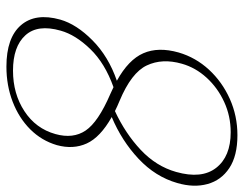

<svg xmlns="http://www.w3.org/2000/svg" viewBox="-101 -649 760 598"><g transform="rotate(90 279.0 -350.0)"><path d="M187.5 10Q97.5 10 58.5 -35.2Q19.5 -80.5 41 -157.5Q55.5 -208.5 105.8 -258.2Q156 -308 231.5 -334Q166 -370 145.8 -416.5Q125.5 -463 143.5 -526.5Q159 -579.5 197 -620.8Q235 -662 288 -685.8Q341 -709.5 401 -709.5Q465.5 -709.5 503.5 -684.2Q541.5 -659 553.2 -616.2Q565 -573.5 550 -522Q530.5 -454 474.5 -401.5Q418.5 -349 344.5 -318Q407.5 -282.5 426.8 -240.2Q446 -198 432 -147Q418 -99.5 382.8 -64.2Q347.5 -29 297 -9.5Q246.5 10 187.5 10ZM294 -342.5Q311 -335.5 326 -328Q396 -360.5 447 -408.5Q498 -456.5 515.5 -518.5Q538 -598 502.8 -643.2Q467.5 -688.5 392 -688.5Q341.5 -688.5 297.5 -668.2Q253.5 -648 222 -613.5Q190.5 -579 178.5 -536.5Q161 -475.5 183.8 -427.2Q206.5 -379 294 -342.5ZM75.5 -159Q55 -87.5 90 -49Q125 -10.5 200 -10.5Q272 -10.5 326.2 -46Q380.5 -81.5 397.5 -142.5Q413 -197.5 386.5 -236.8Q360 -276 273 -313.5Q261.5 -318.5 251.5 -323.5Q177 -297 132.8 -251.2Q88.5 -205.5 75.5 -159Z"/></g></svg>

Font: Fraunces 72pt Soft Thin
Style: Italic
Weight: 100
Italic angle: -16°
Version: Version 1.000;[0bf87f6ff]